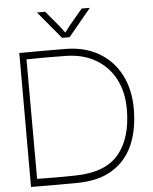

<svg xmlns="http://www.w3.org/2000/svg" viewBox="-62 -997 833 1048"><g transform="rotate(-5 355.0 -473.0)"><path d="M313 -41Q477 -44 550 -132Q623 -220 623 -377Q623 -473 585 -544.5Q547 -616 477.5 -655.5Q408 -695 315 -696Q208 -698 101 -696L102 -41Q208 -39 313 -41ZM65 0V-734Q192 -735 321 -734Q424 -733 501 -688Q578 -643 619.5 -562.5Q661 -482 661 -377Q661 -262 624 -178Q587 -94 511 -47.5Q435 -1 320 0Q193 1 65 0ZM346 -796 470 -946H425L353 -860L318 -814H332L297 -860L225 -946H180L305 -796Z"/></g></svg>

Font: Kreadon
Style: Regular
Weight: 400
Designer: kohakuno
Foundry: StudioGnu
Version: Version 1.000;Glyphs 3.1.2 (3151)